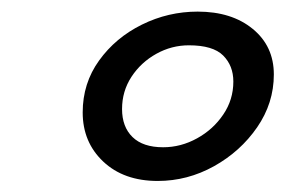

<svg xmlns="http://www.w3.org/2000/svg" viewBox="-20 -770 504 339"><path d="M258.5 -450.5Q198.5 -450.5 162.2 -484.8Q126 -519 126 -571.5Q126 -623 155 -663.2Q184 -703.5 230.5 -726.5Q277 -749.5 329 -749.5Q389 -749.5 426.2 -719Q463.5 -688.5 463.5 -638.5Q463.5 -588 434 -545.2Q404.5 -502.5 357.8 -476.5Q311 -450.5 258.5 -450.5ZM268 -510Q299.5 -510 328 -525.8Q356.5 -541.5 374.2 -567.8Q392 -594 392 -626Q392 -654 374 -672Q356 -690 313.5 -690Q283 -690 256 -675Q229 -660 212.2 -634.5Q195.5 -609 195.5 -577.5Q195.5 -546 214 -528Q232.5 -510 268 -510Z"/></svg>

Font: Grandstander Light
Style: Italic
Weight: 300
Italic angle: -15°
Designer: Tyler Finck
Foundry: Etcetera Type Co
Version: Version 1.200; ttfautohint (v1.8.3)